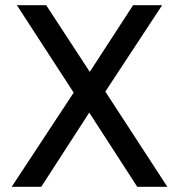

<svg xmlns="http://www.w3.org/2000/svg" viewBox="-20 -720 690 740"><path d="M324 -286 139 0H25L264 -363L45 -700H158L326 -443L493 -700H605L386 -367L625 0H509Z"/></svg>

Font: PT Root UI Web Medium
Style: Regular
Weight: 500
Designer: Vitaly Kuzmin
Foundry: ParaType Ltd.
Version: Version 1.001W